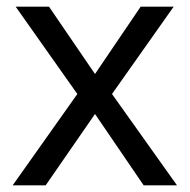

<svg xmlns="http://www.w3.org/2000/svg" viewBox="-20 -649 569 576"><path d="M212 -367 27 -629H127L265 -427L402 -629H501L316 -367L511 -93H411L265 -307L117 -93H18Z"/></svg>

Font: Noto Sans Kannada UI
Style: Regular
Weight: 400
Designer: Jelle Bosma - Monotype Design Team
Foundry: Monotype Imaging Inc.
Version: Version 2.005; ttfautohint (v1.8.4.7-5d5b)